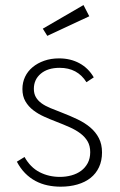

<svg xmlns="http://www.w3.org/2000/svg" viewBox="-20 -705 462 740"><path d="M213.6 14.5Q187.7 14.5 163.2 9.3Q138.6 4.1 116.8 -7.5Q95 -19.1 76.8 -37.5Q58.6 -55.9 45 -81.8L74.5 -100Q97.3 -59.5 132.7 -41.4Q168.2 -23.2 210.9 -23.2Q234.1 -23.2 255.5 -29.1Q276.8 -35 292.7 -46.8Q308.6 -58.6 318.2 -76.6Q327.7 -94.5 327.7 -118.6Q327.7 -142.7 317.7 -160Q307.7 -177.3 290 -190.7Q272.3 -204.1 248.2 -214.8Q224.1 -225.5 195.9 -236.4Q173.2 -245 150 -255.5Q126.8 -265.9 108.2 -280.2Q89.5 -294.5 78 -314.3Q66.4 -334.1 66.4 -361.8Q66.4 -387.3 76.6 -408.9Q86.8 -430.5 105.7 -446.1Q124.5 -461.8 150.5 -470.9Q176.4 -480 207.7 -480Q251.8 -480 286.4 -461.1Q320.9 -442.3 341.4 -406.8L313.2 -388.2Q295.9 -415.9 270 -429.8Q244.1 -443.6 210 -443.6Q164.1 -443.6 137.3 -421.1Q110.5 -398.6 110.5 -362.7Q110.5 -344.1 118.2 -330.7Q125.9 -317.3 140 -307Q154.1 -296.8 173.9 -288.6Q193.6 -280.5 217.3 -271.4Q250.5 -258.6 278.9 -245Q307.3 -231.4 328.2 -213.6Q349.1 -195.9 361.1 -172.5Q373.2 -149.1 373.2 -117.3Q373.2 -85.5 361.6 -60.7Q350 -35.9 329.1 -19.3Q308.2 -2.7 278.6 5.9Q249.1 14.5 213.6 14.5ZM301.8 -685.5 324.1 -642.3 162.3 -566.8 145 -594.5Z"/></svg>

Font: Spartan Light
Style: Regular
Weight: 300
Designer: Matt Bailey, Mirko Velimirovic
Foundry: Matt Bailey
Version: Version 1.005